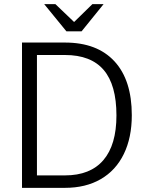

<svg xmlns="http://www.w3.org/2000/svg" viewBox="-20 -905 712 925"><path d="M615 -350Q615 -242 576.5 -163Q538 -84 465.5 -42Q393 0 293 0H86V-700H293Q448 -700 531.5 -609.5Q615 -519 615 -350ZM541 -349Q541 -496 479.5 -568Q418 -640 293 -640H158V-60H293Q415 -60 478 -133.5Q541 -207 541 -349ZM193 -885H247L337 -799L425 -885H479L373 -754H300Z"/></svg>

Font: Krub
Style: Regular
Weight: 400
Designer: Ekaluck Peanpanawate
Foundry: Cadson Demak Co.,Ltd.
Version: Version 1.000; ttfautohint (v1.6)